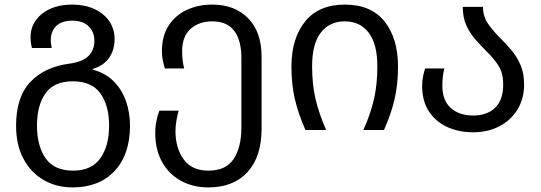

<svg xmlns="http://www.w3.org/2000/svg" viewBox="-20 -566 2357 836"><path d="M296 250Q225 250 169.5 217.5Q114 185 82 125Q50 65 50 -19Q50 -144 112.5 -209.5Q175 -275 283 -289Q341 -297 366 -323Q391 -349 391 -388Q391 -427 366 -451.5Q341 -476 295 -476Q249 -476 225 -453Q201 -430 201 -390Q201 -383 202.5 -374.5Q204 -366 205 -357H119Q113 -381 113 -404Q113 -466 163 -506Q213 -546 295 -546Q349 -546 390.5 -527Q432 -508 455.5 -474Q479 -440 479 -396Q479 -350 456 -315.5Q433 -281 384 -266V-263Q441 -247 476.5 -210.5Q512 -174 529 -124.5Q546 -75 546 -19Q546 107 479 178.5Q412 250 296 250ZM298 177Q379 177 417 123Q455 69 455 -19Q455 -107 417 -159.5Q379 -212 297 -212Q215 -212 178 -159.5Q141 -107 141 -19Q141 69 178.5 123Q216 177 298 177Z M887 250Q819 250 766.5 220.5Q714 191 685 138Q656 85 656 13Q656 -16 661.5 -41.5Q667 -67 674 -84H758Q753 -68 748.5 -42.5Q744 -17 744 5Q744 78 779.5 127.5Q815 177 887 177Q964 177 997.5 126Q1031 75 1031 -10V-314Q1031 -390 1000 -431.5Q969 -473 904 -473Q846 -473 809.5 -440Q773 -407 773 -343Q773 -321 775.5 -301.5Q778 -282 782 -268H698Q694 -280 689.5 -300.5Q685 -321 685 -343Q685 -410 714.5 -455Q744 -500 793.5 -523Q843 -546 904 -546Q1002 -546 1060.5 -486.5Q1119 -427 1119 -318V-6Q1119 116 1058 183Q997 250 887 250Z M1310 0Q1279 -70 1264 -134Q1249 -198 1249 -276Q1249 -399 1308.5 -472.5Q1368 -546 1481 -546Q1596 -546 1654.5 -472.5Q1713 -399 1713 -276Q1713 -198 1698 -134Q1683 -70 1652 0H1562Q1594 -71 1608.5 -134.5Q1623 -198 1623 -277Q1623 -374 1585.5 -423.5Q1548 -473 1481 -473Q1414 -473 1376.5 -423.5Q1339 -374 1339 -277Q1339 -198 1354 -134.5Q1369 -71 1400 0Z M2040 10Q1978 10 1927.5 -13Q1877 -36 1847.5 -81Q1818 -126 1818 -193Q1818 -215 1822.5 -235.5Q1827 -256 1831 -268H1915Q1911 -255 1908.5 -235.5Q1906 -216 1906 -193Q1906 -129 1942.5 -96Q1979 -63 2040 -63Q2101 -63 2136 -97Q2171 -131 2171 -198Q2171 -250 2149 -282.5Q2127 -315 2098 -343Q2074 -367 2050.5 -393.5Q2027 -420 2011 -454.5Q1995 -489 1995 -536H2083Q2083 -493 2106.5 -460.5Q2130 -428 2161 -397Q2186 -373 2209 -345Q2232 -317 2247 -281.5Q2262 -246 2262 -198Q2262 -136 2233 -89Q2204 -42 2154 -16Q2104 10 2040 10Z"/></svg>

Font: Go Noto Current
Style: Regular
Weight: 400
Designer: Monotype Design Team
Foundry: Monotype Imaging Inc.
Version: Version 2.007; ttfautohint (v1.8) -l 8 -r 50 -G 200 -x 14 -D